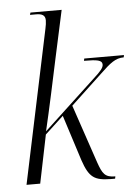

<svg xmlns="http://www.w3.org/2000/svg" viewBox="-54 -802 619 852"><g transform="rotate(-5 255.5 -376.5)"><path d="M405 7H424L426 -3C379 -3 369 -21 351 -72L263 -332L404 -464C448 -506 472 -526 509 -526L511 -536H334L332 -526C392 -526 413 -522 413 -502C413 -488 399 -472 369 -445L137 -229C160 -326 187 -454 207 -548L253 -760H114L111 -750H138C164 -750 179 -743 179 -720C179 -710 177 -696 174 -683L30 0H91L135 -215L217 -291L282 -88C309 -8 333 6 405 7Z"/></g></svg>

Font: Noto Serif Display Condensed Light
Style: Italic
Weight: 300
Width: 3
Italic angle: -12°
Designer: Monotype Design Team
Foundry: Monotype Imaging Inc.
Version: Version 2.009